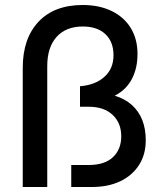

<svg xmlns="http://www.w3.org/2000/svg" viewBox="-20 -748 642 768"><path d="M347 0H265V-88H334Q399 -88 432 -119.5Q465 -151 465 -203Q465 -256 430.5 -288.5Q396 -321 335 -321H300V-403Q361 -408 397.5 -440.5Q434 -473 434 -527Q434 -581 401.5 -611.5Q369 -642 311 -642Q244 -642 206.5 -600.5Q169 -559 169 -484V0H71V-477Q71 -594 134 -661Q197 -728 311 -728Q377 -728 426.5 -704Q476 -680 503 -636Q530 -592 530 -532Q530 -477 509 -435Q488 -393 446 -369Q404 -345 341 -345V-378Q452 -378 507.5 -328Q563 -278 563 -187Q563 -129 535.5 -87Q508 -45 460 -22.5Q412 0 347 0Z"/></svg>

Font: SUSE Thin Medium
Style: Regular
Weight: 500
Version: Version 1.000